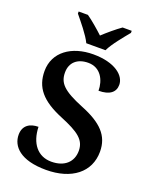

<svg xmlns="http://www.w3.org/2000/svg" viewBox="-169 -1025 905 1129"><g transform="rotate(20 283.0 -460.5)"><path d="M229 -771H349C370 -816 424 -880 455 -918V-931H398C366 -909 319 -869 289 -841C259 -869 213 -909 181 -931H123V-918C154 -880 208 -816 229 -771ZM260 10C420 10 523 -70 523 -199C523 -299 463 -360 333 -412C205 -464 170 -501 170 -567C170 -630 213 -667 280 -667C359 -667 392 -597 392 -533C461 -533 495 -561 495 -607C495 -666 426 -724 291 -724C156 -724 54 -653 54 -534C54 -432 108 -366 242 -311C356 -264 404 -230 404 -161C404 -92 356 -46 273 -46C188 -46 136 -111 133 -213C80 -213 39 -188 39 -130C39 -58 99 10 260 10Z"/></g></svg>

Font: Noto Serif Sinhala SemiBold
Style: Regular
Weight: 600
Designer: Jelle Bosma - Monotype Design Team
Foundry: Monotype Imaging Inc.
Version: Version 2.007